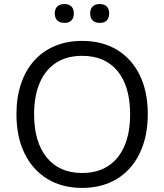

<svg xmlns="http://www.w3.org/2000/svg" viewBox="-20 -915 807 944"><path d="M383.5 8.9Q285.2 8.9 212.6 -35.5Q140.1 -80 100.5 -161.2Q60.9 -242.5 60.9 -353Q60.9 -436.5 83.3 -503Q105.7 -569.5 147.8 -616.5Q189.9 -663.5 249.5 -688.7Q309.1 -713.9 383.5 -713.9Q482.7 -713.9 555.3 -670Q627.9 -626 667.2 -545.3Q706.6 -464.5 706.6 -354Q706.6 -270.5 683.9 -203.5Q661.2 -136.5 619.1 -89Q577 -41.5 517.4 -16.3Q457.8 8.9 383.5 8.9ZM383.5 -64.5Q458.5 -64.5 511.2 -98.5Q563.8 -132.4 591.8 -197.1Q619.7 -261.8 619.7 -353Q619.7 -490 558.3 -565.2Q496.8 -640.5 383.5 -640.5Q309.4 -640.5 256.5 -606.8Q203.6 -573 175.7 -508.6Q147.7 -444.1 147.7 -353Q147.7 -217 209.7 -140.8Q271.6 -64.5 383.5 -64.5ZM470.6 -802.4Q448 -802.4 435.7 -814.5Q423.4 -826.5 423.4 -849.1Q423.4 -871.2 435.7 -883.2Q448 -895.2 470.6 -895.2Q492.7 -895.2 504.7 -883.2Q516.7 -871.2 516.7 -849.1Q516.7 -826.5 504.9 -814.5Q493.1 -802.4 470.6 -802.4ZM296.4 -802.4Q274.3 -802.4 261.8 -814.5Q249.3 -826.5 249.3 -849.1Q249.3 -871.2 261.8 -883.2Q274.3 -895.2 296.4 -895.2Q319 -895.2 331 -883.2Q343 -871.2 343 -849.1Q343 -826.5 331 -814.5Q319 -802.4 296.4 -802.4Z"/></svg>

Font: Nunito ExtraLight
Style: Regular
Weight: 200
Designer: Vernon Adams
Foundry: Vernon Adams
Version: Version 3.602